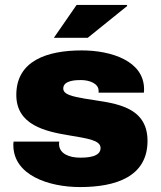

<svg xmlns="http://www.w3.org/2000/svg" viewBox="-20 -745 651 777"><path d="M198 -592H335L495 -721L493 -725H290ZM304 12C449 12 577 -30 577 -175C577 -326 423 -328 322 -346C273 -355 236 -362 236 -387C236 -421 291 -421 308 -421C342 -421 379 -407 379 -378V-370H562C563 -373 563 -380 563 -384C563 -498 431 -541 311 -541C172 -541 46 -500 46 -361C46 -239 163 -213 261 -197C329 -185 387 -179 387 -146C387 -109 332 -107 304 -107C258 -107 220 -124 219 -161C219 -164 219 -168 220 -172H35C34 -167 34 -162 34 -158C34 -36 177 12 304 12Z"/></svg>

Font: Archivo Black
Style: Regular
Weight: 900
Designer: Hector Gatti
Foundry: Omnibus-Type
Version: Version 2.001